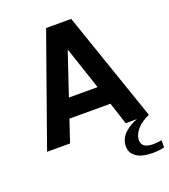

<svg xmlns="http://www.w3.org/2000/svg" viewBox="-169 -848 1054 1200"><g transform="rotate(-20 358.5 -248.0)"><path d="M494.1 138.2Q494.1 111.8 504.6 89.1Q515.1 66.4 533.4 49.8Q551.8 33.2 572.8 21Q593.8 8.8 618.2 0H543L495.1 -147H222.2L172.9 0H20L278.8 -729H445.8L696.8 0Q645 22.5 613.8 58.1Q584 92.3 584 128.9Q584 182.1 660.2 182.1Q680.2 182.1 716.8 176.8V224.1Q680.7 232.9 642.1 232.9Q600.6 232.9 568.8 224.4Q537.1 215.8 515.6 193.8Q494.1 171.9 494.1 138.2ZM455.1 -272 359.9 -557.1 264.2 -272Z"/></g></svg>

Font: Miedinger*
Style: Bold
Weight: 700
Version: Version 001.000